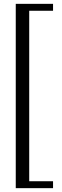

<svg xmlns="http://www.w3.org/2000/svg" viewBox="-20 -764 325 999"><path d="M62 215V-744H256V-708H132V179H256V215Z"/></svg>

Font: Ibarra Real Nova Medium
Style: Regular
Weight: 500
Designer: Jose Maria Ribagorda & Octavio Pardo
Foundry: Jose Maria Ribagorda
Version: Version 2.000